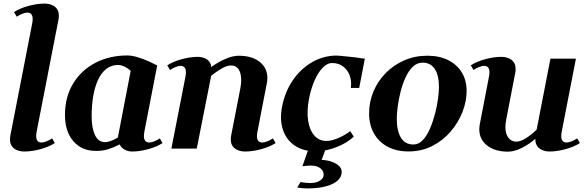

<svg xmlns="http://www.w3.org/2000/svg" viewBox="-20 -826 3255 1067"><path d="M37.4 -72 158.6 -693.8Q161.6 -708.9 161.6 -720Q161.6 -756 131.6 -756Q120.6 -756 104.1 -749.5Q87.6 -743 73 -733L58 -759Q90.4 -780 138 -793Q185.6 -806 227.2 -806Q248.4 -806 266.6 -799.1Q284.8 -792.2 295.9 -777.4Q307 -762.5 307 -738.8Q307 -734.1 306.7 -729.1Q306.4 -724 305.2 -718L184 -96.2Q181 -81.1 181 -70Q181 -34 211 -34Q222 -34 238.5 -40.5Q255 -47 269.6 -57L284.6 -31Q252.2 -10 204.6 3Q157 16 115.4 16Q94.6 16 76.2 9.1Q57.8 2.2 46.7 -12.6Q35.6 -27.5 35.6 -51.2Q35.6 -55.9 36 -61Q36.4 -66 37.4 -72Z M714 16Q691.4 16 672.4 5.4Q653.4 -5.2 645 -23.6Q612.4 -6.4 581.4 3.2Q550.4 12.8 514.8 12.8Q459.6 12.8 420.6 -12.5Q381.6 -37.8 361.3 -82.2Q341 -126.6 341 -186Q341 -287 386.2 -361.4Q431.4 -435.8 509.8 -476.8Q588.2 -517.8 687.8 -517.8Q713.4 -517.8 746.3 -507.7Q779.2 -497.6 808.2 -484.2L853.6 -462.4L782.6 -96Q781.6 -89 780.6 -82Q779.6 -75 779.6 -70Q779.6 -52.8 787.5 -43.4Q795.4 -34 809.6 -34Q820.6 -34 836.9 -40.5Q853.2 -47 868.2 -57L883.2 -31Q851.2 -10 803.4 3Q755.6 16 714 16ZM564.8 -35.8Q577 -35.8 597.2 -43Q617.4 -50.2 635 -62L706.2 -432Q692 -446.2 672.3 -455.6Q652.6 -465 636.6 -465Q597.8 -465 569.8 -442.4Q541.8 -419.8 524.1 -380.6Q506.4 -341.4 497.8 -290Q489.2 -238.6 489.2 -181Q489.2 -115.2 507.8 -75.5Q526.4 -35.8 564.8 -35.8Z M1342.4 16Q1321.6 16 1303.2 9.1Q1284.8 2.2 1273.7 -12.7Q1262.6 -27.6 1262.6 -51.2Q1262.6 -55.8 1263 -60.9Q1263.4 -66 1264.4 -72L1316.2 -338Q1318.2 -349.4 1319.3 -360.3Q1320.4 -371.2 1320.4 -380.4Q1320.4 -418.6 1306.3 -440.4Q1292.2 -462.2 1264 -462.2Q1241.2 -462.2 1211.9 -445.3Q1182.6 -428.4 1153.6 -405.2L1073.4 0H932.4L1010.2 -398Q1013.2 -413 1013.2 -424Q1013.2 -460 983.2 -460Q972.2 -460 955.7 -453.5Q939.2 -447 924.6 -437L909.6 -463Q942 -484 989.6 -497Q1037.2 -510 1078.8 -510Q1104.8 -510 1124.8 -499.2Q1144.8 -488.4 1152.6 -464.8Q1153.2 -462.2 1153.3 -459.4Q1153.4 -456.6 1153.6 -453Q1189.2 -479.6 1231 -497.9Q1272.8 -516.2 1305.6 -516.2Q1381 -516.2 1423.4 -482Q1465.8 -447.8 1465.8 -393Q1465.8 -386.6 1465.6 -380Q1465.4 -373.4 1463.4 -366L1411 -96Q1408 -81 1408 -70Q1408 -34 1438 -34Q1449 -34 1465.5 -40.5Q1482 -47 1496.6 -57L1511.6 -31Q1479.2 -10 1431.6 3Q1384 16 1342.4 16Z M1733 14.8Q1664.6 14.8 1617.8 -17Q1571 -48.8 1552.3 -105.1Q1533.6 -161.4 1547.6 -234Q1563.6 -315.2 1605.8 -377.8Q1648 -440.4 1709 -477.3Q1770 -514.2 1842 -517.2Q1853 -517.6 1883.8 -514.6Q1914.6 -511.6 1955 -507.2Q1972 -504.6 1986 -502.4Q2000 -500.2 2007.6 -500.8L1976.2 -337.2H1929.8Q1935 -376.4 1922.9 -407.9Q1910.8 -439.4 1885.1 -457.9Q1859.4 -476.4 1822.8 -475.8Q1797 -474.6 1772.5 -449Q1748 -423.4 1728.3 -379Q1708.6 -334.6 1697.2 -277Q1684.2 -208.8 1692.3 -155.8Q1700.4 -102.8 1726.9 -72.7Q1753.4 -42.6 1794.8 -42.6Q1821.2 -42.6 1858.1 -58Q1895 -73.4 1926.2 -97.2L1946 -67Q1921 -43 1885.2 -24.4Q1849.4 -5.8 1810 4.5Q1770.6 14.8 1733 14.8ZM1686.8 221.2Q1673.4 221.2 1658.2 219.7Q1643 218.2 1631.8 216L1650.2 185.4Q1664.8 188.6 1680 189.9Q1695.2 191.2 1705 191.2Q1737 191.2 1757.8 178.1Q1778.6 165 1778.6 144.8Q1778.6 129.2 1769.3 117.9Q1760 106.6 1744.2 100.3Q1728.4 94 1707.2 94Q1700.2 94 1687.2 95.1Q1674.2 96.2 1660.6 97.8L1701.4 -18.4H1797.6L1764.6 70.2L1761.4 62.2Q1796.4 63.4 1822.9 72.6Q1849.4 81.8 1864.2 96.3Q1879 110.8 1879 129.8Q1879 157.8 1854.9 178.7Q1830.8 199.6 1787.7 210.4Q1744.6 221.2 1686.8 221.2Z M2250.4 15.6Q2183.2 15.6 2134 -10.8Q2084.8 -37.2 2058 -84.9Q2031.2 -132.6 2031.2 -195.4Q2031.2 -260 2055.6 -317.9Q2080 -375.8 2123.8 -420.3Q2167.6 -464.8 2226.6 -490.6Q2285.6 -516.4 2354.4 -516.4Q2421.6 -516.4 2470.6 -491.8Q2519.6 -467.2 2546.4 -423.3Q2573.2 -379.4 2573.2 -320.2Q2573.2 -262.6 2549.9 -203.2Q2526.6 -143.8 2483.8 -94.2Q2441 -44.6 2381.7 -14.5Q2322.4 15.6 2250.4 15.6ZM2277 -23Q2306.8 -23 2329.9 -47.7Q2353 -72.4 2369.7 -111.5Q2386.4 -150.6 2397.8 -194.7Q2409.2 -238.8 2414.3 -278.2Q2419.4 -317.6 2419.4 -342.2Q2419.4 -407.6 2396.2 -442.7Q2373 -477.8 2328.4 -477.8Q2297.2 -477.8 2273.6 -454.6Q2250 -431.4 2233.3 -394.6Q2216.6 -357.8 2205.9 -315.4Q2195.2 -273 2190.1 -233.6Q2185 -194.2 2185 -166.6Q2185 -97.8 2208.4 -60.4Q2231.8 -23 2277 -23Z M3033.4 16Q3005.6 16 2983.8 3.2Q2962 -9.6 2956 -37.2Q2955.4 -41.4 2955.3 -45.7Q2955.2 -50 2955 -54.6Q2922.8 -26 2880.9 -4.6Q2839 16.8 2802.8 16.8Q2730.4 16.8 2687 -17.4Q2643.6 -51.6 2643.6 -107Q2643.6 -113.4 2644.3 -120.2Q2645 -127 2646 -134L2697 -398Q2700 -413 2700 -424Q2700 -460 2670 -460Q2659 -460 2642.5 -453.5Q2626 -447 2611.4 -437L2596.4 -463Q2628.8 -484 2676.4 -497Q2724 -510 2765.6 -510Q2786.8 -510 2805 -503.1Q2823.2 -496.2 2834.3 -481.3Q2845.4 -466.4 2845.4 -442.8Q2845.4 -438.2 2845.2 -433.1Q2845 -428 2843.6 -422L2793.2 -162Q2791.2 -150.8 2789.9 -140.3Q2788.6 -129.8 2788.6 -120.2Q2788.6 -82.8 2805 -60.8Q2821.4 -38.8 2850.4 -38.8Q2872.6 -38.8 2903.7 -58.7Q2934.8 -78.6 2962.2 -105.4L3039 -500H3180.6L3102 -96Q3099 -81 3099 -70Q3099 -34 3129 -34Q3140 -34 3156.5 -40.5Q3173 -47 3187.6 -57L3202.6 -31Q3170.2 -10 3122.6 3Q3075 16 3033.4 16Z"/></svg>

Font: Wittgenstein
Style: Italic
Weight: 400
Italic angle: -11°
Designer: Jörg Drees
Foundry: Jörg Drees
Version: Version 1.500